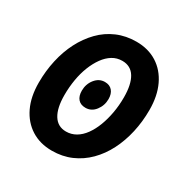

<svg xmlns="http://www.w3.org/2000/svg" viewBox="-152 -780 904 925"><g transform="rotate(30 300.0 -317.5)"><path d="M256 12Q190 12 141 -19Q92 -50 65 -106.5Q38 -163 38 -241Q38 -306 51.5 -366.5Q65 -427 91 -477.5Q117 -528 154.5 -566.5Q192 -605 241 -626Q290 -647 348 -647Q414 -647 463 -616Q512 -585 539 -528Q566 -471 566 -393Q566 -328 552.5 -268Q539 -208 513 -157Q487 -106 449 -68Q411 -30 362.5 -9Q314 12 256 12ZM269 -102Q298 -102 323 -116.5Q348 -131 367.5 -158Q387 -185 400.5 -220.5Q414 -256 421.5 -297.5Q429 -339 429 -384Q429 -456 405.5 -494.5Q382 -533 335 -533Q305 -533 280.5 -518Q256 -503 236.5 -476Q217 -449 203 -413.5Q189 -378 182 -336.5Q175 -295 175 -251Q175 -179 199 -140.5Q223 -102 269 -102ZM293 -248Q266 -248 251.5 -264.5Q237 -281 237 -311Q237 -348 259 -375.5Q281 -403 313 -403Q340 -403 354.5 -386Q369 -369 369 -340Q369 -304 347.5 -276Q326 -248 293 -248Z"/></g></svg>

Font: Source Code Pro ExtraLight ExtraBold
Style: Italic
Weight: 800
Italic angle: -11°
Monospace: yes
Version: Version 1.016;hotconv 1.0.116;makeotfexe 2.5.65601